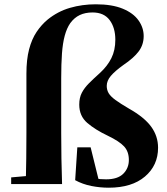

<svg xmlns="http://www.w3.org/2000/svg" viewBox="-20 -857 778 894"><path d="M32 0V-31L145 -41H194V0ZM100 0Q103 -119 103 -238V-514Q103 -580 115.5 -627.5Q128 -675 150.5 -708.5Q173 -742 202 -766Q249 -804 306 -820.5Q363 -837 426 -837Q502 -837 551.5 -816.5Q601 -796 625 -762Q649 -728 649 -689Q649 -649 626 -618Q603 -587 554 -554Q515 -526 496 -503.5Q477 -481 477 -457Q477 -438 486 -423Q495 -408 517.5 -391.5Q540 -375 581 -351Q652 -311 684 -267Q716 -223 716 -169Q716 -87 655 -35Q594 17 486 17Q446 17 405.5 9Q365 1 330 -18L340 -171H402L442 -9L377 -42Q406 -30 425 -26Q444 -22 474 -22Q528 -22 554 -48Q580 -74 580 -112Q580 -151 558 -175Q536 -199 482 -225Q423 -253 386 -285Q349 -317 349 -370Q349 -402 361 -425Q373 -448 394.5 -469.5Q416 -491 445 -517Q480 -549 498.5 -586Q517 -623 517 -672Q517 -728 490.5 -763.5Q464 -799 411 -799Q377 -799 351.5 -787Q326 -775 307 -749Q291 -726 281.5 -691Q272 -656 268.5 -607.5Q265 -559 265 -493V-238Q265 -179 266 -119Q267 -59 269 0Z"/></svg>

Font: Noto Serif KR ExtraLight Black
Style: Regular
Weight: 900
Version: Version 2.003-H1;hotconv 1.1.1;makeotfexe 2.6.0